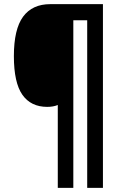

<svg xmlns="http://www.w3.org/2000/svg" viewBox="-20 -780 587 927"><path d="M477 127H401V-682H334V127H259V-273Q237 -264 208 -264Q129 -264 88 -322.5Q47 -381 47 -509Q47 -639 91.5 -699.5Q136 -760 223 -760H477Z"/></svg>

Font: Noto Sans Condensed
Style: Bold
Weight: 700
Width: 3
Designer: Monotype Design Team
Foundry: Monotype Imaging Inc.
Version: Version 2.013; ttfautohint (v1.8.4.7-5d5b)